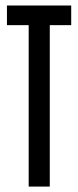

<svg xmlns="http://www.w3.org/2000/svg" viewBox="-20 -687 288 707"><path d="M85.6 -666.7V0H163.3V-666.7ZM5.6 -666.7V-594.4H242.2V-666.7Z"/></svg>

Font: Le Murmure
Style: Regular
Weight: 600
Width: 2
Designer: Jeremy Landes, Alexander Slobzheninov (Cyrillic)
Foundry: Velvetyne Type Foundry
Version: Version 1.0